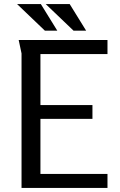

<svg xmlns="http://www.w3.org/2000/svg" viewBox="-20 -925 589 945"><path d="M323 -905H205L342 -774H404ZM181 -905H64L201 -774H262ZM72 -728 86 -662V0H509V-69H179V-340H435V-408H179V-659H509V-728Z"/></svg>

Font: Rosario
Style: Regular
Weight: 400
Designer: Hector Gatti
Foundry: Omnibus Type
Version: Version 1.100